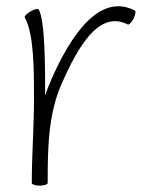

<svg xmlns="http://www.w3.org/2000/svg" viewBox="-20 -576 486 604"><path d="M130 0C130 -107 131 -215 174 -313C224 -425 290 -546 382 -499C385 -497 394 -505 400 -517C406 -530 408 -541 404 -543C293 -600 202 -464 142 -327C135 -310 128 -294 122 -276C122 -362 122 -510 102 -546C99 -550 88 -547 76 -540C64 -533 56 -525 58 -521C87 -470 87 -354 87 -267C87 -178 80 -89 80 0C80 4 91 8 105 8C119 8 130 4 130 0Z"/></svg>

Font: Nupuram Thin
Style: Regular
Weight: 100
Designer: Santhosh Thottingal (santhosh.thottingal@gmail.com)
Foundry: SMC
Version: Version 1.000